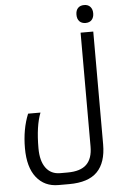

<svg xmlns="http://www.w3.org/2000/svg" viewBox="-72 -990 831 1281"><g transform="rotate(-5 343.5 -350.0)"><path d="M106 -252H189Q154.8 -165.5 154.8 -16.1Q154.8 69.3 189 115.7Q223.1 162.1 285.2 162.1H334Q420.9 162.1 461.4 122.6Q502 83 502 2.9V-759.8H586.9V-3.9Q586.9 117.2 526.9 178.7Q466.8 240.2 337.9 240.2H266.1Q173.3 240.2 119.1 171.9Q64.9 103.5 64.9 -23.9Q64.9 -151.4 106 -252ZM582.5 -837.6Q567.9 -821.3 541.5 -821.3Q515.1 -821.3 500 -836.9Q484.9 -852.5 484.9 -881.3Q484.9 -910.2 499.8 -925.8Q514.6 -941.4 541.3 -941.4Q567.9 -941.4 582.5 -925Q597.2 -908.7 597.2 -881.3Q597.2 -854 582.5 -837.6Z"/></g></svg>

Font: DroidArabicKufi
Style: Regular
Weight: 400
Designer: Pascal Zoghbi
Foundry: Ascender Corporation
Version: Version 1.00